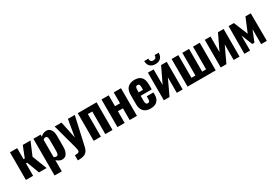

<svg xmlns="http://www.w3.org/2000/svg" viewBox="71 -2041 5001 3479"><g transform="rotate(-30 2572.0 -302.0)"><path d="M52 0V-578H203V-347H228L320 -578H482L366 -304L484 0H325L228 -259H203V0Z M542 190V-578H693V-535Q720 -560 751.5 -574Q783 -588 815 -588Q850 -588 874 -572.5Q898 -557 913 -531Q928 -505 934 -473Q940 -441 940 -408V-182Q940 -126 926 -83Q912 -40 883.5 -15Q855 10 810 10Q779 10 749.5 -5Q720 -20 693 -44V190ZM743 -91Q762 -91 771.5 -102.5Q781 -114 785 -133Q789 -152 789 -175V-417Q789 -438 785 -455Q781 -472 771 -482.5Q761 -493 744 -493Q730 -493 717 -486.5Q704 -480 693 -470V-108Q705 -100 717 -95.5Q729 -91 743 -91Z M1044 163V57Q1077 57 1098 53Q1119 49 1129.5 38.5Q1140 28 1140 9Q1140 -6 1133.5 -32Q1127 -58 1119 -90L987 -578H1130L1204 -223L1264 -578H1408L1274 18Q1262 74 1234.5 105.5Q1207 137 1167.5 150Q1128 163 1076 163Z M1470 0V-578H1864V0H1713V-473H1621V0Z M1967 0V-578H2118V-350H2223V-578H2375V0H2223V-245H2118V0Z M2660 10Q2596 10 2553 -13.5Q2510 -37 2488 -82.5Q2466 -128 2466 -192V-386Q2466 -452 2488 -496.5Q2510 -541 2554 -564.5Q2598 -588 2660 -588Q2726 -588 2767 -564Q2808 -540 2827.5 -494Q2847 -448 2847 -382V-281H2615V-169Q2615 -144 2620.5 -128Q2626 -112 2636 -105.5Q2646 -99 2661 -99Q2675 -99 2685.5 -105.5Q2696 -112 2701 -126Q2706 -140 2706 -163V-218H2846V-170Q2846 -82 2798 -36Q2750 10 2660 10ZM2615 -353H2706V-410Q2706 -435 2701 -450.5Q2696 -466 2685.5 -472.5Q2675 -479 2659 -479Q2644 -479 2634.5 -472Q2625 -465 2620 -447.5Q2615 -430 2615 -398Z M2938 0V-578H3058V-252L3214 -578H3332V0H3209V-324L3057 0ZM3137 -643Q3066 -643 3025.5 -682.5Q2985 -722 2985 -794H3071Q3071 -758 3086 -739.5Q3101 -721 3137 -721Q3172 -721 3187.5 -740Q3203 -759 3203 -794H3288Q3288 -722 3248 -682.5Q3208 -643 3137 -643Z M3434 0V-578H3575V-103H3658V-578H3799V-103H3882V-578H4023V0Z M4128 0V-578H4248V-252L4404 -578H4522V0H4399V-324L4247 0Z M4623 0 4626 -578H4737L4857 -284L4979 -578H5090L5093 0H4974V-313L4881 -83H4836L4742 -313V0Z"/></g></svg>

Font: Oswald SemiBold
Style: Regular
Weight: 600
Designer: Vernon Adams
Foundry: Vernon Adams
Version: Version 4.100; ttfautohint (v1.8.1.43-b0c9)